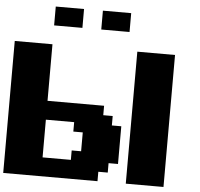

<svg xmlns="http://www.w3.org/2000/svg" viewBox="-68 -1196 1324 1268"><g transform="rotate(5 593.5 -562.5)"><path d="M812.5 0H1062.5V-875H812.5ZM0 0H625V-62.5H687.5V-125H750V-375H687.5V-437.5H625V-500H250V-875H0ZM437.5 -125H250V-375H437.5V-312.5H500V-187.5H437.5ZM562.5 -1000H750V-1125H562.5ZM250 -1000H437.5V-1125H250Z"/></g></svg>

Font: Faithful 32x
Style: Bold
Weight: 400
Foundry: Faithful Resource Pack
Version: Version 1.0; January 27, 2023